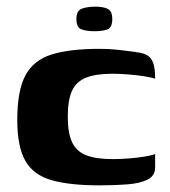

<svg xmlns="http://www.w3.org/2000/svg" viewBox="-20 -552 513 578"><path d="M280 6Q190 6 135.5 -9.5Q81 -25 56.5 -67.5Q32 -110 32 -191Q32 -279 56.5 -325Q81 -371 135.5 -388Q190 -405 280 -405Q306 -405 330.5 -402.5Q355 -400 390 -395Q410 -393 422.5 -386Q435 -379 441 -363Q447 -347 447 -315Q436 -319 413.5 -322.5Q391 -326 365 -328Q339 -330 319 -330Q268 -330 238.5 -318Q209 -306 196.5 -278Q184 -250 184 -201Q184 -153 196.5 -125Q209 -97 238.5 -85Q268 -73 319 -73Q342 -73 367.5 -75Q393 -77 414.5 -80.5Q436 -84 447 -88V-48Q447 -23 424.5 -11.5Q402 0 364 3Q326 6 280 6ZM265 -458Q241 -458 225.5 -463.5Q210 -469 210 -495Q210 -520 226.5 -526Q243 -532 267 -532Q290 -532 304 -525.5Q318 -519 318 -495Q318 -469 303.5 -463.5Q289 -458 265 -458Z"/></svg>

Font: Genos
Style: Bold
Weight: 700
Designer: Robert E. Leuschke
Foundry: Robert E. Leuschke
Version: Version 1.010